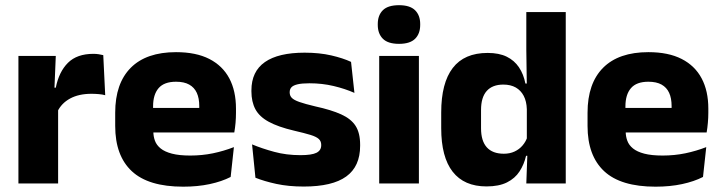

<svg xmlns="http://www.w3.org/2000/svg" viewBox="-20 -707 2782 740"><path d="M201 -276 159 -369H195Q207 -430 241.8 -464.8Q276.5 -499.5 340 -499.5Q351 -499.5 360.2 -498Q369.5 -496.5 378 -494.5L385.5 -340Q375 -343 361 -344.2Q347 -345.5 332.5 -345.5Q283.5 -345.5 250 -327.2Q216.5 -309 201 -276ZM51 0V-491.5H195L188.5 -334.5L204 -332.5V0Z M686 12.5Q552 12.5 488 -47.2Q424 -107 424 -221.5V-272.5Q424 -385.5 484 -445.8Q544 -506 658.5 -506Q735.5 -506 786.8 -479.8Q838 -453.5 863.8 -405Q889.5 -356.5 889.5 -288.5V-272Q889.5 -253 887.8 -233.2Q886 -213.5 883 -196.5H745Q747 -225.5 747.5 -251.2Q748 -277 748 -298Q748 -328.5 738.5 -349.2Q729 -370 709.2 -381Q689.5 -392 658.5 -392Q612.5 -392 591.2 -367.2Q570 -342.5 570 -297V-252L571 -235.5V-200.5Q571 -181.5 577.2 -164.5Q583.5 -147.5 599.2 -134.8Q615 -122 642.8 -114.8Q670.5 -107.5 713.5 -107.5Q759 -107.5 801 -116.2Q843 -125 881.5 -140L869 -25Q835 -7.5 788.5 2.5Q742 12.5 686 12.5ZM505 -196.5V-291H852V-196.5Z M1150.5 12Q1092 12 1045 1.8Q998 -8.5 964.5 -22L951.5 -150.5Q990 -134.5 1036.8 -121.8Q1083.5 -109 1138 -109Q1181.5 -109 1199.8 -118.2Q1218 -127.5 1218 -147V-149Q1218 -162.5 1208.8 -171.2Q1199.5 -180 1176.8 -187Q1154 -194 1113 -203.5Q1051.5 -218 1015.5 -237.8Q979.5 -257.5 964.2 -286.2Q949 -315 949 -354.5V-358.5Q949 -431.5 1001 -467.8Q1053 -504 1154 -504Q1211 -504 1256.5 -493.5Q1302 -483 1333 -468.5L1346 -349Q1310 -365 1265.8 -375.5Q1221.5 -386 1173 -386Q1143.5 -386 1126.8 -382Q1110 -378 1103.2 -370.5Q1096.5 -363 1096.5 -352V-350.5Q1096.5 -338.5 1104.5 -330Q1112.5 -321.5 1133.8 -314Q1155 -306.5 1195 -297Q1257 -283.5 1295 -266.2Q1333 -249 1350.5 -221.8Q1368 -194.5 1368 -149.5V-145Q1368 -65.5 1314.5 -26.8Q1261 12 1150.5 12Z M1441.5 0V-491.5H1594.5V0ZM1518 -538Q1475 -538 1455.5 -557.8Q1436 -577.5 1436 -611V-614.5Q1436 -648 1455.5 -667.5Q1475 -687 1518 -687Q1560 -687 1579.8 -667.5Q1599.5 -648 1599.5 -614.5V-611Q1599.5 -577 1579.8 -557.5Q1560 -538 1518 -538Z M1855 11.5Q1769 11.5 1724.8 -45Q1680.5 -101.5 1680.5 -213V-273.5Q1680.5 -387 1725 -445Q1769.5 -503 1859.5 -503Q1903.5 -503 1933 -488.5Q1962.5 -474 1980.2 -447.5Q1998 -421 2005 -385H2046.5L2010.5 -286Q2009.5 -316.5 1998.5 -337.5Q1987.5 -358.5 1967.8 -369.8Q1948 -381 1920 -381Q1878 -381 1856 -356.5Q1834 -332 1834 -283V-212.5Q1834 -164 1856.2 -139.2Q1878.5 -114.5 1922 -114.5Q1945 -114.5 1963.2 -123Q1981.5 -131.5 1994.2 -146.5Q2007 -161.5 2013 -180.5L2050.5 -106.5H2007.5Q2000 -73.5 1982.5 -46.5Q1965 -19.5 1934 -4Q1903 11.5 1855 11.5ZM2008.5 0 2013 -124.5 2010.5 -150.5V-349.5V-371L2008.5 -513.5V-660.5H2160.5V0Z M2506.5 12.5Q2372.5 12.5 2308.5 -47.2Q2244.5 -107 2244.5 -221.5V-272.5Q2244.5 -385.5 2304.5 -445.8Q2364.5 -506 2479 -506Q2556 -506 2607.2 -479.8Q2658.5 -453.5 2684.2 -405Q2710 -356.5 2710 -288.5V-272Q2710 -253 2708.2 -233.2Q2706.5 -213.5 2703.5 -196.5H2565.5Q2567.5 -225.5 2568 -251.2Q2568.5 -277 2568.5 -298Q2568.5 -328.5 2559 -349.2Q2549.5 -370 2529.8 -381Q2510 -392 2479 -392Q2433 -392 2411.8 -367.2Q2390.5 -342.5 2390.5 -297V-252L2391.5 -235.5V-200.5Q2391.5 -181.5 2397.8 -164.5Q2404 -147.5 2419.8 -134.8Q2435.5 -122 2463.2 -114.8Q2491 -107.5 2534 -107.5Q2579.5 -107.5 2621.5 -116.2Q2663.5 -125 2702 -140L2689.5 -25Q2655.5 -7.5 2609 2.5Q2562.5 12.5 2506.5 12.5ZM2325.5 -196.5V-291H2672.5V-196.5Z"/></svg>

Font: Anek Gurmukhi Medium
Style: Bold
Weight: 700
Version: Version 1.003